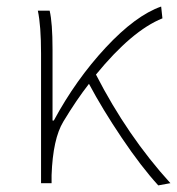

<svg xmlns="http://www.w3.org/2000/svg" viewBox="-20 -560 541 587"><path d="M501 0 463.9 6.8Q412.1 -49.8 352.5 -138.2Q293 -226.6 252 -303.7Q213.9 -254.9 173.8 -188.5Q141.6 -135.7 137.7 -24.4V0H105.5V-396.5Q105.5 -481.4 95.7 -527.3H131.8Q140.6 -490.2 140.6 -409.2V-191.4H144.5Q211.9 -316.4 303.2 -414.6Q394.5 -512.7 472.7 -540L476.6 -503.9Q383.8 -466.8 273.4 -332Q370.1 -143.6 501 0Z"/></svg>

Font: Bpmf Zihi Sans ExtraLight
Style: ExtraLight
Weight: 250
Foundry: But Ko
Version: Version 1.320